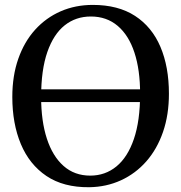

<svg xmlns="http://www.w3.org/2000/svg" viewBox="-20 -772 758 803"><path d="M353 11Q245.5 12 174.2 -36Q103 -84 67.2 -169.5Q31.5 -255 31.5 -366.5Q31.5 -455 56.5 -526.2Q81.5 -597.5 127 -647.8Q172.5 -698 234 -724.8Q295.5 -751.5 368 -751.5Q474 -751.5 544.8 -705.5Q615.5 -659.5 651 -576Q686.5 -492.5 686.5 -380Q686.5 -292 661.8 -220.2Q637 -148.5 592 -97.2Q547 -46 486 -18Q425 10 353 11ZM357.5 -37.5Q420 -37.5 467 -76Q514 -114.5 540 -190.8Q566 -267 566 -380Q566 -480 542.2 -552.2Q518.5 -624.5 472.2 -663.8Q426 -703 360 -703Q297 -703 250.5 -666Q204 -629 178 -554.5Q152 -480 152 -366.5Q152 -266 176 -192.2Q200 -118.5 245.8 -78Q291.5 -37.5 357.5 -37.5ZM647 -398.5V-345H74V-398.5Z"/></svg>

Font: Merriweather 36pt
Style: Regular
Weight: 400
Designer: Eben Sorkin
Foundry: Eben Sorkin
Version: Version 2.100